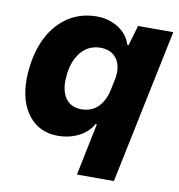

<svg xmlns="http://www.w3.org/2000/svg" viewBox="-81 -624 808 865"><g transform="rotate(10 323.5 -191.5)"><path d="M377 -71 371 -72Q351 -34 308 -12Q265 10 212 10Q128 10 79 -51.5Q30 -113 30 -216Q30 -240 33 -265Q41 -347 74 -411.5Q107 -476 163.5 -513Q220 -550 294 -550Q349 -550 392.5 -522Q436 -494 450 -448H456L483 -540H644L497 167H328ZM412 -235 422 -283Q426 -299 426 -318Q426 -362 401.5 -388Q377 -414 334 -414Q281 -414 247 -375Q213 -336 205 -270Q203 -248 203 -239Q203 -185 227.5 -155.5Q252 -126 296 -126Q342 -126 371.5 -155Q401 -184 412 -235Z"/></g></svg>

Font: Mona Sans ExtraBold
Style: Italic
Weight: 800
Italic angle: -11.7°
Designer: Deni Anggara
Foundry: GitHub
Version: Version 2.000